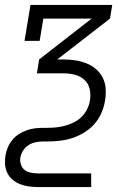

<svg xmlns="http://www.w3.org/2000/svg" viewBox="-20 -550 540 775"><path d="M133 205Q115 205 96.5 202.5Q78 200 61.5 193.5Q45 187 31.5 176Q18 165 10 149Q2 133 0.5 114.5Q-1 96 2 78Q5 61 11.5 45Q18 29 29.5 15Q41 1 56 -8.5Q71 -18 87.5 -24Q104 -30 121 -32Q138 -34 154 -34H172Q190 -34 208 -36Q226 -38 244 -43Q262 -48 279 -56.5Q296 -65 309.5 -78.5Q323 -92 331.5 -109Q340 -126 343 -144Q343 -144 343 -144Q343 -144 343 -144Q347 -168 342 -190.5Q337 -213 320.5 -228Q304 -243 281.5 -248.5Q259 -254 236 -254H129L138 -310L350 -475H155L140 -385H79L103 -530H433L424 -475L211 -310H236Q260 -310 283.5 -306.5Q307 -303 328.5 -294.5Q350 -286 367 -271.5Q384 -257 394.5 -236.5Q405 -216 406.5 -192Q408 -168 404 -144H374H404Q404 -144 404 -144Q404 -144 404 -144Q400 -119 389.5 -94.5Q379 -70 361.5 -50Q344 -30 320.5 -15.5Q297 -1 272.5 7Q248 15 222.5 18Q197 21 172 21H154Q140 21 124.5 24Q109 27 95.5 35.5Q82 44 73.5 57.5Q65 71 62 86Q60 100 64.5 114Q69 128 79.5 136Q90 144 104.5 147Q119 150 133 150H348V205Z"/></svg>

Font: Iosevka Slab Light Oblique
Style: Regular
Weight: 300
Italic angle: -9°
Monospace: yes
Designer: Belleve Invis
Foundry: Belleve Invis
Version: Version 11.1.1; ttfautohint (v1.8.3)